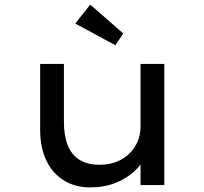

<svg xmlns="http://www.w3.org/2000/svg" viewBox="-20 -802 886 832"><path d="M370 10Q306 10 257 -20Q208 -50 181 -106Q154 -162 154 -239V-525H257V-274Q257 -214 273.5 -172.5Q290 -131 324.5 -109.5Q359 -88 412 -88Q449 -88 481 -99.5Q513 -111 537 -133Q561 -155 575 -185.5Q589 -216 589 -254V-525H692V0H589V-110L607 -122Q594 -89 561.5 -59Q529 -29 480.5 -9.5Q432 10 370 10ZM480 -606 306 -700 371 -782 514 -657Z"/></svg>

Font: Lexend Mega
Style: Regular
Weight: 400
Designer: Bonnie Shaver-Troup, Thomas Jockin
Foundry: Lexend
Version: Version 1.007